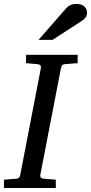

<svg xmlns="http://www.w3.org/2000/svg" viewBox="-35 -947 458 967"><path d="M292 -624Q282.2 -623 278.3 -618.4Q274.4 -613.8 272 -604L168 -65.9Q166.5 -58.6 170.4 -53.2Q174.3 -47.9 188 -46.9L246.1 -42V0H-15.1V-42L47.9 -46.9Q57.1 -47.9 61.3 -52.5Q65.4 -57.1 66.9 -65.9L170.9 -604Q172.4 -612.3 168.5 -617.7Q164.6 -623 151.9 -624L96.2 -628.9V-670.9H356V-628.9ZM403.3 -884.3Q403.3 -870.1 397 -860.6Q390.6 -851.1 379.4 -843.3L229.5 -746.1H159.2L295.4 -902.3Q300.3 -908.2 305.7 -912.6Q311 -917 317.6 -920.4Q324.2 -923.8 332.8 -925.5Q341.3 -927.2 352.5 -927.2Q365.7 -927.2 375.2 -923.3Q384.8 -919.4 390.9 -913.3Q397 -907.2 400.1 -899.4Q403.3 -891.6 403.3 -884.3Z"/></svg>

Font: Charis SIL Am
Style: Italic
Weight: 400
Italic angle: -11°
Foundry: SIL International
Version: Version 5.000